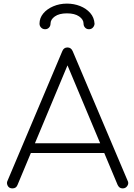

<svg xmlns="http://www.w3.org/2000/svg" viewBox="-20 -1044 743 1064"><path d="M49 0Q30 0 22.5 -15Q15 -30 22 -43L325 -760Q333 -781 354 -781Q374 -781 383 -760L687 -43Q695 -29 686 -14.5Q677 0 660 0Q650 0 643.5 -4.5Q637 -9 632 -19L338 -720H370L77 -19Q73 -9 66 -4.5Q59 0 49 0ZM123 -196 147 -250H563L586 -196ZM230 -882Q217 -882 208 -891Q199 -900 199 -913Q199 -944 219.5 -969Q240 -994 275 -1009Q310 -1024 351 -1024Q390 -1024 424 -1010.5Q458 -997 480 -972Q502 -947 504 -912Q503 -900 494.5 -891Q486 -882 473 -882Q460 -882 451.5 -891Q443 -900 443 -913Q443 -936 418.5 -953Q394 -970 351 -970Q308 -970 284 -953Q260 -936 260 -913Q260 -900 251.5 -891Q243 -882 230 -882Z"/></svg>

Font: ComfortaaLight
Style: Regular
Weight: 300
Designer: Johan Aakerlund
Foundry: Johan Aakerlund
Version: Version 3.104; ttfautohint (v1.8.1.43-b0c9)